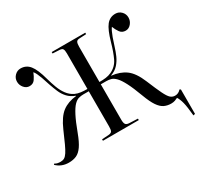

<svg xmlns="http://www.w3.org/2000/svg" viewBox="-197 -971 1424 1368"><g transform="rotate(-30 515.0 -287.0)"><path d="M1023 166Q1016 91 1007 55.5Q998 20 984 -1Q975 4 961 9Q947 14 929 14Q898 14 872.5 2Q847 -10 824.5 -43Q802 -76 779 -138Q750 -216 727 -260.5Q704 -305 684 -325.5Q664 -346 645.5 -351Q627 -356 607 -356H562V-65Q562 -38 569.5 -27Q577 -16 599 -15L669 -12V0H374V-12L432 -16Q451 -18 457 -28.5Q463 -39 463 -67V-356H418Q399 -356 380 -351Q361 -346 341 -325.5Q321 -305 298 -260.5Q275 -216 246 -138Q223 -76 200 -43Q177 -10 150 2Q123 14 87 14Q27 14 -14 -26L-8 -33Q2 -26 14 -23.5Q26 -21 39 -21Q57 -21 70 -28.5Q83 -36 96.5 -56.5Q110 -77 127 -114Q144 -151 170 -211Q207 -296 253 -330.5Q299 -365 368 -372V-374Q330 -388 306.5 -413.5Q283 -439 269.5 -471Q256 -503 245 -535Q231 -580 221.5 -605.5Q212 -631 205 -645.5Q198 -660 189 -671Q178 -643 162.5 -620.5Q147 -598 117 -598Q91 -598 72.5 -620Q54 -642 54 -670Q54 -699 74.5 -719.5Q95 -740 123 -740Q168 -740 197 -704.5Q226 -669 250 -580Q261 -540 275 -502.5Q289 -465 310.5 -436Q332 -407 364 -391Q386 -381 410.5 -378Q435 -375 463 -375V-668Q463 -694 456.5 -704Q450 -714 430 -715L374 -718V-730H650V-718L592 -715Q574 -714 568 -702.5Q562 -691 562 -664V-375Q591 -375 615 -378Q639 -381 661 -391Q710 -414 732.5 -461.5Q755 -509 775 -580Q800 -669 828.5 -704.5Q857 -740 902 -740Q931 -740 951 -719.5Q971 -699 971 -670Q971 -642 952.5 -620Q934 -598 908 -598Q878 -598 862 -620.5Q846 -643 835 -671Q827 -660 820 -645.5Q813 -631 803.5 -605.5Q794 -580 780 -535Q771 -505 757 -473Q743 -441 719.5 -414.5Q696 -388 657 -374V-372Q726 -365 773 -330.5Q820 -296 855 -211Q888 -131 908 -90Q928 -49 944 -35Q960 -21 981 -21Q1009 -21 1029 -44L1038 -39V162Z"/></g></svg>

Font: Literata 72pt
Style: Regular
Weight: 400
Designer: Latin by Veronika Burian and Jose Scaglione. Greek by Irene Vlachou. Cyrillic by Vera Evstafieva.
Foundry: TypeTogether
Version: Version 3.002